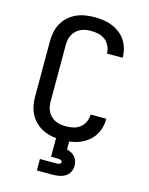

<svg xmlns="http://www.w3.org/2000/svg" viewBox="-139 -829 878 1134"><g transform="rotate(15 300.0 -261.5)"><path d="M297 8Q269 8 240.5 3.5Q212 -1 186 -12.5Q160 -24 138.5 -43Q117 -62 103 -87Q89 -112 83 -140Q77 -168 77 -196V-539Q77 -567 83 -595Q89 -623 103 -648Q117 -673 138.5 -692Q160 -711 186 -722.5Q212 -734 240.5 -738.5Q269 -743 297 -743Q324 -743 351 -739Q378 -735 403 -725Q428 -715 450 -698.5Q472 -682 487 -659.5Q502 -637 509.5 -610.5Q517 -584 517 -557Q517 -556 517 -555.5Q517 -555 517 -554H421Q421 -554 421 -554.5Q421 -555 421 -555Q421 -578 411 -599.5Q401 -621 383 -635Q365 -649 342.5 -654Q320 -659 297 -659Q281 -659 264.5 -656.5Q248 -654 233.5 -647Q219 -640 206.5 -628.5Q194 -617 186.5 -602.5Q179 -588 176 -571.5Q173 -555 173 -539V-196Q173 -180 176 -163.5Q179 -147 186.5 -132.5Q194 -118 206.5 -106.5Q219 -95 233.5 -88Q248 -81 264.5 -78.5Q281 -76 297 -76Q320 -76 342.5 -81Q365 -86 383 -100Q401 -114 411 -135.5Q421 -157 421 -180Q421 -180 421 -180.5Q421 -181 421 -181H517Q517 -180 517 -179.5Q517 -179 517 -178Q517 -151 509.5 -124.5Q502 -98 487 -75.5Q472 -53 450 -36.5Q428 -20 403 -10Q378 0 351 4Q324 8 297 8ZM200 220V150H300Q304 150 308.5 149.5Q313 149 317.5 147.5Q322 146 325 143Q328 140 328 135Q328 131 325 127.5Q322 124 317.5 122.5Q313 121 308.5 120.5Q304 120 300 120H260V0H340V54Q354 58 367 64.5Q380 71 389.5 82Q399 93 403.5 107Q408 121 408 135Q408 155 399.5 173Q391 191 374.5 201.5Q358 212 338.5 216Q319 220 300 220Z"/></g></svg>

Font: Zed Mono Medium Extended
Style: Regular
Weight: 500
Width: 7
Monospace: yes
Designer: Belleve Invis
Foundry: Belleve Invis
Version: Version 1.0.0; ttfautohint (v1.8.4)